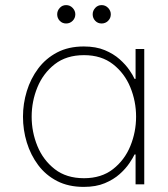

<svg xmlns="http://www.w3.org/2000/svg" viewBox="-20 -722 657 752"><path d="M378 -630Q363 -630 353 -640.5Q343 -651 343 -666Q343 -680 353 -691Q363 -702 378 -702Q393 -702 403.5 -691Q414 -680 414 -666Q414 -651 403.5 -640.5Q393 -630 378 -630ZM239 -630Q224 -630 214 -640.5Q204 -651 204 -666Q204 -680 214 -691Q224 -702 239 -702Q254 -702 264.5 -691Q275 -680 275 -666Q275 -651 264.5 -640.5Q254 -630 239 -630ZM308 -540Q356 -540 390.5 -525.5Q425 -511 448.5 -490Q472 -469 486.5 -448Q501 -427 507 -413H511V-530H545V0H511V-117H507Q501 -104 486.5 -82.5Q472 -61 448.5 -40Q425 -19 390.5 -4.5Q356 10 308 10Q248 10 203.5 -13Q159 -36 129.5 -75.5Q100 -115 85 -164Q70 -213 70 -265Q70 -316 85 -365Q100 -414 129.5 -453.5Q159 -493 203.5 -516.5Q248 -540 308 -540ZM309 -506Q240 -506 194.5 -470.5Q149 -435 126.5 -380Q104 -325 104 -265Q104 -205 126.5 -150Q149 -95 194.5 -59.5Q240 -24 309 -24Q377 -24 422.5 -59.5Q468 -95 490.5 -150Q513 -205 513 -265Q513 -325 490.5 -380Q468 -435 422.5 -470.5Q377 -506 309 -506Z"/></svg>

Font: Be Vietnam Pro Thin
Style: Regular
Weight: 100
Designer: Lam Bao, Tony Le, Vietanh Nguyen
Foundry: Yellow Type Foundry
Version: Version 1.002; ttfautohint (v1.8.3)